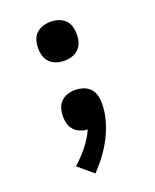

<svg xmlns="http://www.w3.org/2000/svg" viewBox="-139 -608 728 903"><g transform="rotate(-20 225.0 -156.5)"><path d="M180 215 106 152Q140 121 169 85.5Q198 50 217 8Q198 7 180.5 0Q163 -7 150.5 -20.5Q138 -34 133 -52.5Q128 -71 128 -89Q128 -109 133.5 -128Q139 -147 153 -161Q167 -175 186 -181Q205 -187 225 -187Q245 -187 264.5 -180.5Q284 -174 297.5 -160Q311 -146 316.5 -126.5Q322 -107 322 -87Q322 -44 310.5 -2.5Q299 39 280 77Q261 115 235.5 149.5Q210 184 180 215ZM225 -333Q205 -333 186 -339Q167 -345 153 -359Q139 -373 133.5 -392Q128 -411 128 -431Q128 -450 133.5 -469.5Q139 -489 153 -502.5Q167 -516 186 -522Q205 -528 225 -528Q245 -528 264 -522Q283 -516 297 -502.5Q311 -489 316.5 -469.5Q322 -450 322 -431Q322 -411 316.5 -392Q311 -373 297 -359Q283 -345 264 -339Q245 -333 225 -333Z"/></g></svg>

Font: Iosevka Aile
Style: Bold
Weight: 700
Designer: Belleve Invis
Foundry: Belleve Invis
Version: Version 28.0.1; ttfautohint (v1.8.4)